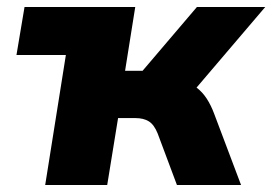

<svg xmlns="http://www.w3.org/2000/svg" viewBox="-20 -528 777 548"><path d="M109 0 168 -371H27L50 -508H366L337 -326H387L542 -508H737L541 -278Q558 -265 570 -246.5Q582 -228 591 -204L668 0H485L430 -147Q420 -172 405 -181.5Q390 -191 366 -191H317L286 0Z"/></svg>

Font: Winston ExtraBold
Style: Italic
Weight: 800
Italic angle: -9°
Designer: Original fonts by Vernon Adams / Changes by Cristiano Sobral
Foundry: Original fonts by Vernon Adams / Changes by Cristiano Sobral
Version: Version 2.503;July 17, 2020;FontCreator 13.0.0.2655 64-bit